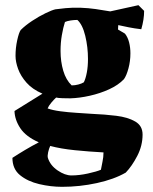

<svg xmlns="http://www.w3.org/2000/svg" viewBox="-20 -504 590 742"><path d="M220 218Q176 218 131.5 207.5Q87 197 57.5 173Q28 149 28 106Q51 91 77 75.5Q103 60 130 46Q80 24 58.5 -8.5Q37 -41 36 -75L144 -142Q105 -159 82.5 -184.5Q60 -210 50 -237.5Q40 -265 40 -288Q40 -319 46.5 -348.5Q53 -378 60 -388Q78 -406 104.5 -423.5Q131 -441 156 -453Q181 -465 194 -468Q209 -470 233.5 -472.5Q258 -475 293 -474Q321 -473 349.5 -469Q378 -465 406 -460L515 -484L537 -462Q537 -429 526 -391Q500 -394 477.5 -398.5Q455 -403 437 -407L436 -390L463 -374Q474 -360 479 -340Q484 -320 484 -298Q484 -268 476.5 -240Q469 -212 459 -198Q437 -175 402 -159Q367 -143 327 -134Q287 -125 252 -124Q238 -124 221.5 -124.5Q205 -125 197 -127Q189 -120 178.5 -107.5Q168 -95 164 -85Q183 -78 213 -74Q243 -70 275.5 -68Q308 -66 336 -64Q385 -62 429.5 -56.5Q474 -51 502.5 -34.5Q531 -18 531 16Q531 59 510.5 98.5Q490 138 466 163Q421 189 354.5 203.5Q288 218 220 218ZM257 -174Q270 -174 283 -177.5Q296 -181 304 -186Q311 -200 315.5 -223.5Q320 -247 320 -276Q320 -322 309.5 -365.5Q299 -409 279 -427Q267 -427 253.5 -425Q240 -423 231 -419Q224 -397 219 -368Q214 -339 214 -307Q214 -266 224.5 -230.5Q235 -195 257 -174ZM256 174Q286 174 320 166.5Q354 159 370 152Q372 140 376 121.5Q380 103 380 85Q324 82 269.5 76.5Q215 71 174 60Q169 71 166 84.5Q163 98 165 106Q174 135 202.5 154.5Q231 174 256 174Z"/></svg>

Font: Labrada ExtraBold
Style: Regular
Weight: 800
Designer: Mercedes Jáuregui
Foundry: Omnibus-Type Team
Version: Version 1.000; ttfautohint (v1.8.4.7-5d5b)